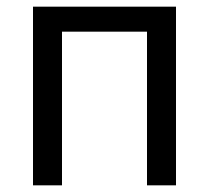

<svg xmlns="http://www.w3.org/2000/svg" viewBox="-20 -556 628 576"><path d="M508 0H421V-461H166V0H79V-536H508Z"/></svg>

Font: Noto Sans Display
Style: Regular
Weight: 400
Designer: Monotype Design team
Foundry: Monotype Imaging Inc.
Version: Version 1.000